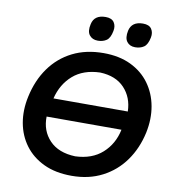

<svg xmlns="http://www.w3.org/2000/svg" viewBox="-99 -1024 1014 1123"><g transform="rotate(10 407.5 -462.0)"><path d="M401.5 12.5Q305 12.5 235.2 -20.8Q165.5 -54 123 -111.2Q80.5 -168.5 67.2 -242.5Q54 -316.5 71.5 -398Q93 -499 145.8 -572.8Q198.5 -646.5 278.5 -686.8Q358.5 -727 462.5 -727Q556 -727 625 -693.8Q694 -660.5 736.2 -602.5Q778.5 -544.5 792 -469.8Q805.5 -395 788 -312Q767 -216 715 -143Q663 -70 583.5 -28.8Q504 12.5 401.5 12.5ZM462 -611.5Q362.5 -608.5 301.5 -555.2Q240.5 -502 219 -415H660.5Q658.5 -498.5 607 -553.2Q555.5 -608 462 -611.5ZM402.5 -103.5Q502 -107 563.2 -162Q624.5 -217 642.5 -303.5H198Q196 -219 249.5 -163Q303 -107 402.5 -103.5ZM637 -792.5Q604.5 -792.5 587.8 -814.8Q571 -837 580 -880.5Q592.5 -937 659.5 -937Q696 -937 710.2 -915.8Q724.5 -894.5 718.5 -864.5Q710 -821.5 688.8 -807Q667.5 -792.5 637 -792.5ZM415 -792.5Q382.5 -792.5 365.2 -814.8Q348 -837 358 -880.5Q370 -937 437.5 -937Q473.5 -937 487.8 -915.8Q502 -894.5 496 -864.5Q488 -821.5 466.8 -807Q445.5 -792.5 415 -792.5Z"/></g></svg>

Font: Commissioner Loud SemiBold
Style: Italic
Weight: 600
Italic angle: -12°
Designer: Kostas Bartsokas
Foundry: Kostas Bartsokas
Version: Version 1.000; ttfautohint (v1.8.3)